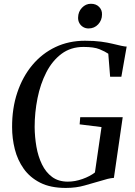

<svg xmlns="http://www.w3.org/2000/svg" viewBox="-20 -962 698 992"><path d="M320 9Q241 9 187.8 -18Q134.5 -45 102.5 -90.2Q70.5 -135.5 56.5 -191.2Q42.5 -247 42.5 -304.5Q42 -402.5 69.5 -484.2Q97 -566 147.2 -626Q197.5 -686 266.5 -718.8Q335.5 -751.5 419 -751.5Q467.5 -751.5 502 -746.8Q536.5 -742 561.2 -736Q586 -730 606 -725.5Q613 -724.5 619.5 -723Q626 -721.5 634.5 -721.5L607 -565.5H549L539.5 -684.5Q522.5 -696 494 -707.8Q465.5 -719.5 411.5 -719.5Q345.5 -719.5 297.8 -683.8Q250 -648 219.2 -588Q188.5 -528 173.8 -454.5Q159 -381 159 -305.5Q159.5 -254 168.2 -203.8Q177 -153.5 196.8 -112.8Q216.5 -72 249.2 -47.8Q282 -23.5 330.5 -23.5Q367.5 -23.5 406.2 -37.2Q445 -51 470.5 -71L504.5 -305.5L391.5 -319.5L394.5 -356.5H614L568.5 -43Q553.5 -42 536.2 -37.8Q519 -33.5 495 -26Q461.5 -16.5 417.5 -3.8Q373.5 9 320 9ZM437.5 -815Q422 -815 409.5 -822.5Q397 -830 390 -842.8Q383 -855.5 383.5 -871.5Q384 -901.5 403.5 -922Q423 -942.5 449.5 -942.5Q476.5 -942.5 492.2 -926.2Q508 -910 507 -887Q507 -857.5 487.2 -836.2Q467.5 -815 437.5 -815Z"/></svg>

Font: Merriweather 120pt
Style: Italic
Weight: 400
Italic angle: -7.8°
Version: Version 2.101